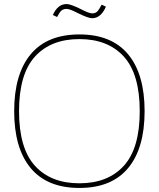

<svg xmlns="http://www.w3.org/2000/svg" viewBox="-20 -914 784 948"><path d="M152.5 -634.5Q74 -548 74 -365Q74 -182 152.5 -95.5Q231 -9 372 -9Q513 -9 591.5 -95.5Q670 -182 670 -365Q670 -548 591.5 -634.5Q513 -721 372 -721Q231 -721 152.5 -634.5ZM131.5 -84Q50 -182 50 -365Q50 -548 131.5 -646Q213 -744 372 -744Q531 -744 612.5 -646Q694 -548 694 -365Q694 -182 612.5 -84Q531 14 372 14Q213 14 131.5 -84ZM241 -840Q265 -894 309 -894Q328 -894 377 -870Q419 -848 435 -848Q451 -848 460 -857Q469 -866 482 -891L503 -881Q478 -824 435 -824Q416 -824 367 -848Q325 -870 309 -870Q293 -870 283.5 -862Q274 -854 262 -830Z"/></svg>

Font: Nacelle Thin
Style: Regular
Weight: 100
Designer: Sora Sagano
Foundry: Sora Sagano
Version: Version 1.000;FEAKit 1.0